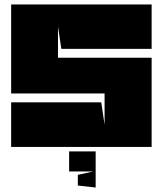

<svg xmlns="http://www.w3.org/2000/svg" viewBox="-20 -659 730 861"><path d="M30 -639H660V-440H255L240 -540V-400H660V0H30V-200H434L449 -100V-240H30V-639ZM329 173V125L398 110H290V20H409V182Z"/></svg>

Font: Banana Brick
Style: Regular
Weight: 400
Designer: artmaker
Foundry: artmaker
Version: Version 4.000 2011 initial release